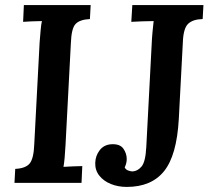

<svg xmlns="http://www.w3.org/2000/svg" viewBox="-20 -720 826 756"><path d="M337 -700 334 -645Q294 -643 277.5 -625.5Q261 -608 259 -549L238 -149Q235 -91 230 -63Q247 -64 269 -65Q291 -66 304 -66L301 0H37L40 -55Q81 -57 97 -76.5Q113 -96 115 -154L136 -553Q138 -578 140 -601Q142 -624 145 -637Q128 -637 106 -636Q84 -635 71 -634L74 -700ZM781 -700 778 -645Q739 -644 720.5 -626Q702 -608 700 -554L684 -251Q676 -108 626 -46Q576 16 479 16Q445 16 416.5 4.5Q388 -7 371 -28.5Q354 -50 355 -79Q356 -107 372.5 -128.5Q389 -150 418 -152Q452 -154 465.5 -135Q479 -116 479 -94Q479 -77 471 -61Q475 -52 485 -48.5Q495 -45 502 -45Q522 -46 537.5 -64.5Q553 -83 556 -141L577 -541Q578 -568 580.5 -594Q583 -620 585 -637Q566 -637 539.5 -636Q513 -635 497 -634L501 -700Z"/></svg>

Font: Lora SemiBold
Style: Italic
Weight: 600
Italic angle: -3°
Designer: Olga Karpushina, Alexei Vanyashin (Cyrillic)
Foundry: Cyreal
Version: Version 3.011; ttfautohint (v1.8.4.7-5d5b)